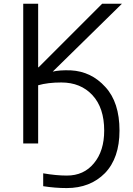

<svg xmlns="http://www.w3.org/2000/svg" viewBox="-20 -751 695 1005"><path d="M101.6 0Q101.6 -182.6 101.6 -731.4Q121.1 -731.4 179.7 -731.4Q179.7 -648.4 179.7 -398.4Q179.7 -398.4 181.6 -398.4Q264.6 -481.4 514.6 -731.4Q541 -731.4 618.2 -731.4Q527.3 -642.6 255.9 -376Q290 -384.8 350.6 -382.8Q458 -377 531.2 -295.9Q605.5 -215.8 605.5 -67.4Q605.5 76.2 529.3 155.3Q452.1 233.4 329.1 233.4Q268.6 233.4 206.1 223.6Q206.1 201.2 206.1 156.2Q274.4 168 330.1 168Q418.9 168 471.7 103.5Q525.4 39.1 525.4 -67.4Q525.4 -186.5 463.9 -252.9Q402.3 -319.3 300.8 -319.3Q230.5 -319.3 179.7 -304.7Q179.7 -203.1 179.7 0Q160.2 0 101.6 0Z"/></svg>

Font: Gothic A1
Style: Regular
Weight: 400
Designer: HanYang I&C Co.,Ltd.
Version: Version 2.50